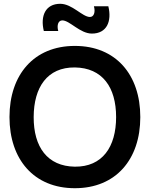

<svg xmlns="http://www.w3.org/2000/svg" viewBox="-20 -977 790 1012"><path d="M464.5 -800C542.5 -800 570.5 -864 551 -944H475C484 -912 474.5 -887.5 454 -887.5C414.5 -887.5 360.5 -957 297.5 -957C220 -957 191.5 -893.5 211 -813.5H287C278.5 -844.5 287 -869.5 308.5 -869.5C347.5 -869.5 401.5 -800 464.5 -800ZM374.5 15C590.5 15 719.5 -136.5 719.5 -360C719.5 -583.5 590.5 -735 374.5 -735C159 -735 30 -583.5 30 -360C30 -136.5 159 15 374.5 15ZM374.5 -98.5C229.5 -100.5 157 -202.5 157.5 -360C158 -517.5 229.5 -623 374.5 -621.5C519.5 -619.5 592 -517.5 592 -360C592 -202.5 519.5 -97 374.5 -98.5Z"/></svg>

Font: Hauora
Style: Bold
Weight: 700
Designer: Wayne Shih
Foundry: WCYS
Version: Version 1.001;hotconv 1.0.109;makeotfexe 2.5.65596